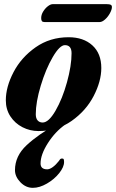

<svg xmlns="http://www.w3.org/2000/svg" viewBox="-20 -616 558 923"><path d="M8 -134Q8 -198 45 -269Q82 -340 151 -388.5Q220 -437 310 -437Q381 -437 424 -398Q467 -359 467 -289Q467 -225 430 -154Q393 -83 324 -34.5Q255 14 165 14Q124 14 88 -4.5Q52 -23 30 -56.5Q8 -90 8 -134ZM324 -360Q324 -399 292 -399Q267 -399 233.5 -341.5Q200 -284 176 -204.5Q152 -125 152 -67Q152 -47 161 -37Q170 -27 185 -27Q214 -27 247 -84Q280 -141 302 -220.5Q324 -300 324 -360ZM52 202Q52 134 108 82Q164 30 251 -18H295Q246 16 210.5 71.5Q175 127 175 170Q175 198 207 198Q219 198 234 187Q249 176 263 158Q264 157 267.5 151.5Q271 146 279 146Q285 146 286.5 150.5Q288 155 288 163Q288 187 264.5 216.5Q241 246 205.5 266.5Q170 287 138 287Q104 287 78 260Q52 233 52 202ZM178 -529Q178 -545 187.5 -560.5Q197 -576 210 -586Q223 -596 233 -596H494Q507 -596 512.5 -593Q518 -590 518 -582Q518 -570 508.5 -552.5Q499 -535 485 -522.5Q471 -510 459 -510H194Q185 -510 181.5 -514.5Q178 -519 178 -529Z"/></svg>

Font: EB Garamond ExtraBold
Style: Italic
Weight: 800
Italic angle: -17.2°
Designer: Georg Duffner and Octavio Pardo
Foundry: Georg Duffner
Version: Version 1.000